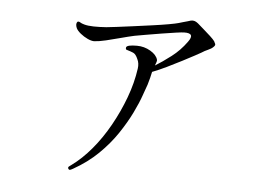

<svg xmlns="http://www.w3.org/2000/svg" viewBox="-47 -654 1094 753"><g transform="rotate(5 500.0 -277.5)"><path d="M773 -517Q776 -512 778 -506.5Q780 -501 772 -494Q765 -487 752 -481.5Q739 -476 727 -468Q722 -465 702.5 -454.5Q683 -444 655 -429.5Q627 -415 597 -400.5Q567 -386 541 -376Q538 -363 535.5 -352Q533 -341 528 -325Q523 -312 512.5 -281.5Q502 -251 482.5 -211Q463 -171 433.5 -127Q404 -83 362.5 -42.5Q321 -2 266 29Q259 33 254.5 34.5Q250 36 247 31Q244 26 248.5 22Q253 18 258 15Q298 -14 335 -58Q372 -102 402.5 -156.5Q433 -211 454.5 -269Q476 -327 484 -384Q487 -405 479 -421Q471 -440 460.5 -444.5Q450 -449 436 -453H437Q429 -453 431 -463Q434 -473 473 -473Q502 -473 526.5 -458.5Q551 -444 556 -425Q557 -422 555 -416Q553 -410 550 -402Q578 -419 612 -445Q646 -471 671 -506Q698 -542 653 -541Q645 -541 620.5 -537.5Q596 -534 565 -529Q534 -524 505.5 -519Q477 -514 460 -511Q437 -506 407.5 -498Q378 -490 350.5 -483.5Q323 -477 304 -476Q293 -476 278 -483Q263 -490 250 -500.5Q237 -511 232 -521Q225 -537 232 -546Q237 -549 243 -545Q249 -541 260 -538Q274 -534 296.5 -533.5Q319 -533 347 -535Q358 -536 386.5 -539.5Q415 -543 452 -548Q489 -553 525.5 -558Q562 -563 590 -568Q618 -573 628 -576Q635 -578 645 -581Q655 -584 663 -586Q668 -588 674.5 -589.5Q681 -591 686 -590Q694 -589 704 -581Q713 -573 727.5 -560.5Q742 -548 755 -536Q768 -524 773 -517Z"/></g></svg>

Font: Shippori Mincho TTF
Style: Regular
Weight: 400
Version: Version 2.100